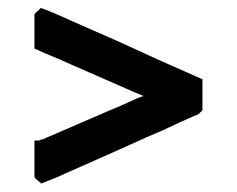

<svg xmlns="http://www.w3.org/2000/svg" viewBox="-20 -585 582 471"><path d="M64.5 -478.5V-480.5V-483.4V-495.1V-505.9V-513.7V-521.5V-531.2V-542V-549.8L70.3 -556.6H71.3L80.1 -565.4Q103.5 -557.6 152.3 -535.2Q237.3 -498 265.6 -485.4L377 -434.6Q398.4 -424.8 476.6 -390.6V-377.9V-376V-373V-363.3V-352.5V-345.7V-336.9V-329.1V-322.3V-314.5L470.7 -308.6Q466.8 -303.7 459 -301.8Q418.9 -284.2 379.9 -265.6Q337.9 -248 297.9 -229.5Q269.5 -216.8 241.2 -204.1L139.6 -159.2Q117.2 -148.4 81.1 -134.8L71.3 -143.6H70.3L64.5 -150.4V-158.2V-167V-178.7V-189.5V-197.3V-205.1V-213.9V-221.7V-240.2H77.1L78.1 -242.2H82L150.4 -271.5Q185.5 -287.1 220.7 -301.8Q244.1 -312.5 268.6 -322.3L316.4 -343.8L332 -349.6L310.5 -358.4Q279.3 -372.1 251.5 -384.3Q223.6 -396.5 200.2 -406.7Q176.8 -417 154.3 -426.8Q122.1 -441.4 108.4 -446.8Q94.7 -452.1 64.5 -465.8Z"/></svg>

Font: LeFont
Style: Default
Weight: 400
Designer: Leryon MEDIA
Version: Version 1.0